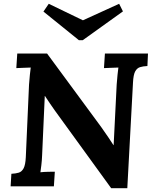

<svg xmlns="http://www.w3.org/2000/svg" viewBox="-20 -982 812 1012"><path d="M566 10 268 -401Q256 -418 243 -437Q230 -456 217 -476H216L202 -164Q201 -137 198 -112Q195 -87 193 -74Q210 -76 234 -76.5Q258 -77 269 -77L264 0H36L40 -66Q63 -67 79 -72Q95 -77 104.5 -95Q114 -113 116 -153L133 -536Q135 -563 137.5 -588Q140 -613 142 -626Q126 -625 101.5 -624.5Q77 -624 66 -623L71 -700H228L513 -313Q536 -281 551.5 -257.5Q567 -234 578 -217H579L595 -536Q597 -563 599.5 -588Q602 -613 604 -626Q588 -625 563.5 -624.5Q539 -624 528 -623L533 -700H760L757 -634Q734 -633 718 -628Q702 -623 692.5 -605.5Q683 -588 681 -547L651 10ZM416 -770H396L209 -921L237 -962L417 -875L608 -962L628 -922Z"/></svg>

Font: Lora
Style: Bold Italic
Weight: 700
Italic angle: -3°
Designer: Olga Karpushina, Alexei Vanyashin (Cyrillic)
Foundry: Cyreal
Version: Version 3.004